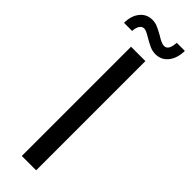

<svg xmlns="http://www.w3.org/2000/svg" viewBox="-289 -865 870 870"><g transform="rotate(45 146.0 -429.5)"><path d="M1 0ZM100 -700H192V0H100ZM82 -855Q100 -855 114.5 -849Q129 -843 156 -828Q187 -808 203 -808Q217 -808 224.5 -820Q232 -832 234 -859H286Q285 -811 262 -782.5Q239 -754 202 -754Q183 -754 166 -761.5Q149 -769 125 -783Q96 -801 84 -801Q71 -801 62.5 -788.5Q54 -776 53 -754H1Q1 -799 23.5 -827Q46 -855 82 -855Z"/></g></svg>

Font: Sarabun
Style: Regular
Weight: 400
Designer: Suppakit Chalermlarp | Katatrad Co.,Ltd.
Foundry: Cadson Demak Co.,Ltd.
Version: Version 1.000; ttfautohint (v1.6)